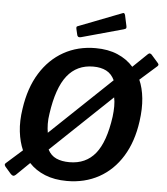

<svg xmlns="http://www.w3.org/2000/svg" viewBox="-77 -1019 941 1085"><g transform="rotate(5 394.0 -477.0)"><path d="M795 -701Q799 -697 801 -692Q803 -687 797 -681L701 -596Q721 -551 727 -492.5Q733 -434 723 -362Q707 -245 655.5 -161.5Q604 -78 524 -34Q444 10 343 10Q272 10 218 -12Q164 -34 128 -73L53 0Q43 9 36 6.5Q29 4 22 -4L-4 -34Q-12 -42 -14 -48.5Q-16 -55 -9 -61L81 -141Q61 -186 54 -245Q47 -304 58 -375Q75 -494 127 -578Q179 -662 259 -707Q339 -752 440 -752Q511 -752 565 -729Q619 -706 655 -665L737 -744Q743 -750 749 -748.5Q755 -747 759 -742L795 -701ZM212 -360Q207 -329 207.5 -302Q208 -275 212 -252L557 -580Q540 -616 509.5 -631.5Q479 -647 436 -647Q343 -647 288 -577.5Q233 -508 212 -360ZM569 -374Q573 -406 573 -434Q573 -462 568 -484L225 -158Q242 -125 273 -111Q304 -97 348 -97Q441 -97 495 -163.5Q549 -230 569 -374ZM589 -952 602 -892Q604 -884 602 -879.5Q600 -875 589 -872L350 -806Q340 -804 335 -808Q330 -812 329 -820L322 -850Q319 -864 326 -866L574 -962Q579 -965 583 -962.5Q587 -960 589 -952Z"/></g></svg>

Font: Libre Franklin SemiBold
Style: Italic
Weight: 600
Italic angle: -8°
Designer: Pablo Impallari, Rodrigo Fuenzalida, Nhung Nguyen
Foundry: Impallari Type
Version: Version 3.000